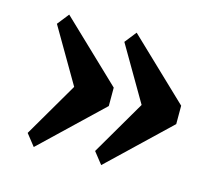

<svg xmlns="http://www.w3.org/2000/svg" viewBox="-71 -578 679 605"><g transform="rotate(15 268.0 -276.0)"><path d="M55 -98 159 -276 55 -454 85 -492 280 -306V-246L85 -60ZM275 -98 379 -276 275 -454 305 -492 500 -306V-246L305 -60Z"/></g></svg>

Font: IBM Plex Serif SemiBold
Style: Regular
Weight: 600
Designer: Mike Abbink, Paul van der Laan, Pieter van Rosmalen
Foundry: Bold Monday
Version: Version 2.5